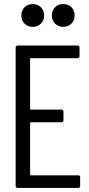

<svg xmlns="http://www.w3.org/2000/svg" viewBox="-20 -924 437 944"><path d="M57 -10V-690Q57 -700 67 -700H361Q371 -700 371 -690V-648Q371 -638 361 -638H132Q128 -638 128 -634V-389Q128 -385 132 -385H282Q292 -385 292 -375V-333Q292 -323 282 -323H132Q128 -323 128 -319V-66Q128 -62 132 -62H364Q374 -62 374 -52V-10Q374 0 364 0H67Q57 0 57 -10ZM235 -848Q235 -873 250.5 -888.5Q266 -904 291 -904Q315 -904 331 -888.5Q347 -873 347 -848Q347 -824 331 -808Q315 -792 291 -792Q266 -792 250.5 -808Q235 -824 235 -848ZM85 -848Q85 -873 100.5 -888.5Q116 -904 141 -904Q165 -904 181 -888.5Q197 -873 197 -848Q197 -824 181 -808Q165 -792 141 -792Q116 -792 100.5 -808Q85 -824 85 -848Z"/></svg>

Font: Barlow Condensed
Style: Regular
Weight: 400
Width: 3
Designer: Jeremy Tribby
Foundry: Tribby Type
Version: Version 1.500